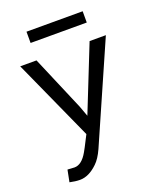

<svg xmlns="http://www.w3.org/2000/svg" viewBox="-165 -807 929 1120"><g transform="rotate(-20 300.0 -246.5)"><path d="M71.8 205.6 86.4 131.8 129.4 134.3Q174.8 134.3 210.9 70.3Q219.7 55.2 224.6 45.4L260.7 -24.9L33.2 -528.3H134.3L279.3 -187.5L302.7 -123.5L463.9 -528.3H564.9L296.9 81.5Q272.9 134.3 245.1 160.6Q217.8 187 190.4 200.2Q163.1 213.4 135.3 213.4Q107.4 213.4 71.8 205.6ZM485.4 -635.7H136.7V-705.6H485.4Z"/></g></svg>

Font: RobotoMono-Regular
Style: Regular
Weight: 400
Designer: Google
Version: Version 2.000985; 2015; ttfautohint (v1.3)